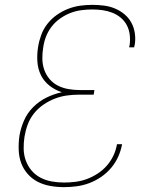

<svg xmlns="http://www.w3.org/2000/svg" viewBox="-20 -763 640 791"><path d="M244 8Q215 8 187 3Q159 -2 135.5 -14Q112 -26 94 -46.5Q76 -67 67 -92Q58 -117 57 -145.5Q56 -174 60 -203Q65 -234 78.5 -265.5Q92 -297 116.5 -321.5Q141 -346 171.5 -361Q202 -376 235 -383Q207 -392 184 -410Q161 -428 148.5 -453.5Q136 -479 134 -509.5Q132 -540 137 -570Q141 -595 150 -619.5Q159 -644 175.5 -665Q192 -686 214 -701.5Q236 -717 260.5 -726.5Q285 -736 310 -739.5Q335 -743 360 -743Q384 -743 408 -740Q432 -737 453.5 -728Q475 -719 492.5 -704.5Q510 -690 521 -670Q532 -650 535.5 -626Q539 -602 535 -578Q534 -576 533.5 -573.5Q533 -571 533 -568H512Q513 -571 513 -573Q513 -575 514 -577Q517 -598 514.5 -619.5Q512 -641 502.5 -659Q493 -677 477.5 -690Q462 -703 443 -710.5Q424 -718 403 -721Q382 -724 360 -724Q338 -724 315 -721Q292 -718 270 -709.5Q248 -701 227.5 -686.5Q207 -672 192.5 -653Q178 -634 169.5 -612Q161 -590 158 -567Q154 -544 154.5 -520Q155 -496 162.5 -475Q170 -454 184.5 -437Q199 -420 219 -410Q239 -400 262 -396Q285 -392 309 -392H369L366 -373H305Q280 -373 255 -369.5Q230 -366 205.5 -356.5Q181 -347 158.5 -331.5Q136 -316 119.5 -295Q103 -274 94 -249.5Q85 -225 81 -200Q77 -175 77.5 -149.5Q78 -124 86.5 -101Q95 -78 110.5 -60Q126 -42 147 -31Q168 -20 193 -15.5Q218 -11 244 -11Q267 -11 291 -14Q315 -17 338 -25.5Q361 -34 382.5 -48Q404 -62 420.5 -81Q437 -100 447.5 -122.5Q458 -145 462 -169H483Q478 -142 467 -117.5Q456 -93 438 -71.5Q420 -50 396.5 -34Q373 -18 347.5 -8.5Q322 1 295.5 4.5Q269 8 244 8Z"/></svg>

Font: Iosevka Curly ThExObl
Style: Regular
Weight: 100
Width: 7
Italic angle: -9°
Monospace: yes
Designer: Belleve Invis
Foundry: Belleve Invis
Version: Version 11.1.0; ttfautohint (v1.8.3)